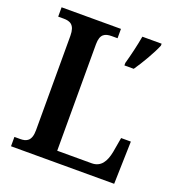

<svg xmlns="http://www.w3.org/2000/svg" viewBox="-130 -820 857 927"><g transform="rotate(20 299.0 -357.0)"><path d="M29 0H559L565 -219H515L502 -144C492 -91 470 -56 423 -56H246V-603C246 -656 270 -666 305 -666H334V-714H29V-666H57C90 -666 116 -656 116 -599V-114C116 -58 90 -48 59 -48H29ZM410 -567V-554H458C487 -596 526 -662 543 -704V-714H444C436 -668 422 -609 410 -567Z"/></g></svg>

Font: Noto Serif Armenian SemiCondensed SemiBold
Style: Regular
Weight: 600
Width: 4
Designer: Monotype Design Team
Foundry: Monotype Imaging Inc.
Version: Version 2.008